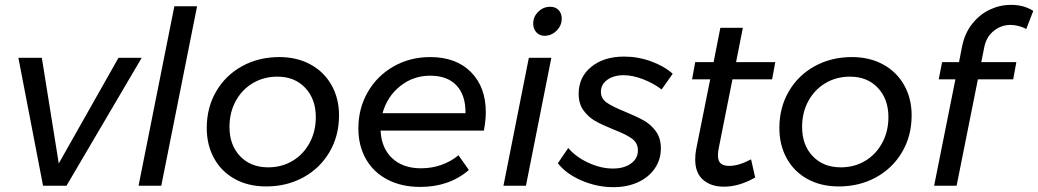

<svg xmlns="http://www.w3.org/2000/svg" viewBox="-20 -768 4293 794"><path d="M566 -529 255 0H158L56 -529H153L223 -92L470 -529Z M795 -742 647 0H553L701 -742Z M1382 -291Q1382 -206 1342.5 -139Q1303 -72 1234.5 -34.5Q1166 3 1081 3Q1007 3 951.5 -27.5Q896 -58 865.5 -113Q835 -168 835 -239Q835 -323 874 -390Q913 -457 981.5 -494.5Q1050 -532 1135 -532Q1208 -532 1264 -501.5Q1320 -471 1351 -416Q1382 -361 1382 -291ZM929 -243Q929 -168 973 -122Q1017 -76 1089 -76Q1145 -76 1189.5 -102.5Q1234 -129 1260 -176.5Q1286 -224 1286 -284Q1286 -358 1242.5 -404.5Q1199 -451 1127 -451Q1071 -451 1026 -424.5Q981 -398 955 -350.5Q929 -303 929 -243Z M1989 -304Q1989 -270 1981 -228H1554Q1557 -156 1601.5 -114Q1646 -72 1721 -72Q1765 -72 1805 -86Q1845 -100 1876 -126L1919 -65Q1838 5 1718 5Q1641 5 1583 -25Q1525 -55 1493.5 -110Q1462 -165 1462 -237Q1462 -320 1501 -387.5Q1540 -455 1608 -493.5Q1676 -532 1759 -532Q1866 -532 1927.5 -470Q1989 -408 1989 -304ZM1759 -455Q1689 -455 1635 -412Q1581 -369 1562 -300H1905Q1906 -374 1868 -414.5Q1830 -455 1759 -455Z M2303 -691Q2303 -662 2281.5 -641Q2260 -620 2232 -620Q2211 -620 2198 -634.5Q2185 -649 2185 -670Q2185 -699 2206 -719.5Q2227 -740 2255 -740Q2277 -740 2290 -726.5Q2303 -713 2303 -691ZM2260 -529 2155 0H2062L2167 -529Z M2287 -93 2330 -156Q2361 -119 2413 -95Q2465 -71 2515 -71Q2560 -71 2589 -91.5Q2618 -112 2618 -146Q2618 -177 2593 -195Q2568 -213 2516 -233Q2469 -252 2441 -268Q2413 -284 2393 -311.5Q2373 -339 2373 -380Q2373 -449 2425 -491.5Q2477 -534 2561 -534Q2618 -534 2672 -514.5Q2726 -495 2762 -463L2716 -398Q2682 -424 2639 -440.5Q2596 -457 2559 -457Q2518 -457 2491.5 -438Q2465 -419 2465 -388Q2465 -360 2490 -343Q2515 -326 2565 -306Q2611 -287 2641 -270.5Q2671 -254 2692 -225.5Q2713 -197 2713 -155Q2713 -108 2688 -71.5Q2663 -35 2618.5 -14.5Q2574 6 2517 6Q2449 6 2385 -21.5Q2321 -49 2287 -93Z M2953 -159Q2949 -142 2949 -126Q2949 -102 2960.5 -92Q2972 -82 2996 -82Q3035 -82 3086 -109L3103 -34Q3037 4 2974 4Q2920 4 2887.5 -24.5Q2855 -53 2855 -108Q2855 -131 2859 -151L2917 -440H2842L2855 -511H2931L2959 -653H3052L3024 -511H3186L3173 -440H3009Z M3750 -291Q3750 -206 3710.5 -139Q3671 -72 3602.5 -34.5Q3534 3 3449 3Q3375 3 3319.5 -27.5Q3264 -58 3233.5 -113Q3203 -168 3203 -239Q3203 -323 3242 -390Q3281 -457 3349.5 -494.5Q3418 -532 3503 -532Q3576 -532 3632 -501.5Q3688 -471 3719 -416Q3750 -361 3750 -291ZM3297 -243Q3297 -168 3341 -122Q3385 -76 3457 -76Q3513 -76 3557.5 -102.5Q3602 -129 3628 -176.5Q3654 -224 3654 -284Q3654 -358 3610.5 -404.5Q3567 -451 3495 -451Q3439 -451 3394 -424.5Q3349 -398 3323 -350.5Q3297 -303 3297 -243Z M4051 -576 4038 -511H4183L4170 -440H4024L3936 0H3843L3931 -440H3862L3876 -511H3946L3958 -573Q3969 -630 4000.5 -669.5Q4032 -709 4074 -728.5Q4116 -748 4161 -748Q4214 -748 4253 -723L4224 -648Q4210 -656 4192 -660.5Q4174 -665 4159 -665Q4121 -665 4090.5 -641Q4060 -617 4051 -576Z"/></svg>

Font: TypoPRO Montserrat
Style: Italic
Weight: 400
Italic angle: -11.3°
Designer: Julieta Ulanovsky
Foundry: Julieta Ulanovsky
Version: Version 6.001